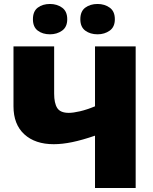

<svg xmlns="http://www.w3.org/2000/svg" viewBox="-20 -948 770 968"><path d="M664 0H459V-264Q395 -242 344.5 -231.5Q294 -221 251 -221Q157 -221 102.5 -271Q48 -321 48 -412V-714H253V-476Q253 -428 268.5 -403.5Q284 -379 327 -379Q349 -379 383.5 -387Q418 -395 459 -412V-714H664ZM146 -851Q146 -891 170.5 -909.5Q195 -928 232 -928Q267 -928 293 -909.5Q319 -891 319 -851Q319 -812 293 -793.5Q267 -775 232 -775Q195 -775 170.5 -793.5Q146 -812 146 -851ZM385 -851Q385 -891 410 -909.5Q435 -928 472 -928Q507 -928 533 -909.5Q559 -891 559 -851Q559 -812 533 -793.5Q507 -775 472 -775Q435 -775 410 -793.5Q385 -812 385 -851Z"/></svg>

Font: Noto Sans Display Black
Style: Regular
Weight: 900
Designer: Monotype Design Team
Foundry: Monotype Imaging Inc.
Version: Version 2.003